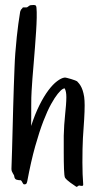

<svg xmlns="http://www.w3.org/2000/svg" viewBox="-20 -708 402 753"><path d="M310.1 -328.1Q311 -321.3 311.5 -312.7Q312 -304.2 312 -294.9Q312 -271.5 310.1 -240.2Q308.1 -209 305.2 -166Q304.2 -149.4 303.7 -123.8Q303.2 -98.1 303.2 -70.8Q303.2 -47.4 304 -25.4Q304.7 -3.4 306.2 13.2Q307.1 20.5 302.7 21Q298.3 21.5 293 20Q290.5 19 288.6 20Q286.6 21 284.9 22.5Q283.2 23.9 281.5 24.7Q279.8 25.4 276.9 22.9Q274.4 21 268.6 17.1Q262.7 13.2 256.1 8.5Q249.5 3.9 243.7 -1.5Q237.8 -6.8 234.9 -11.2Q231.9 -18.1 231 -44.9Q230 -71.8 230 -109.9V-175.8Q230.5 -197.3 231.9 -218.3Q233.4 -239.3 235.4 -258.8Q237.3 -278.3 238.8 -295.7Q240.2 -313 240.2 -327.1Q240.2 -349.6 233.9 -360.8Q232.4 -362.8 225.1 -358.4Q217.8 -354 206.3 -339.8Q194.8 -325.7 180.4 -299.8Q166 -273.9 150.1 -232.9Q134.3 -191.9 117.9 -133.8Q101.6 -75.7 86.9 2.9Q85.4 9.8 83.3 12.5Q81.1 15.1 75.2 15.1Q71.3 15.1 68.6 9Q65.9 2.9 62 -1Q52.7 -1 45.2 -3.2Q37.6 -5.4 36.1 -15.1Q36.1 -18.6 34.4 -21.5Q32.7 -24.4 30.5 -28.1Q28.3 -31.7 26.6 -35.9Q24.9 -40 24.9 -45.9Q26.4 -80.1 27.3 -120.4Q28.3 -160.6 29.5 -202.9Q30.8 -245.1 31.7 -287.6Q32.7 -330.1 34.2 -368.9Q35.6 -407.7 36.9 -441.2Q38.1 -474.6 40 -499Q45.9 -571.8 51.8 -613.5Q57.6 -655.3 59.1 -662.1Q60.5 -667 62 -669.4Q63.5 -671.9 64.7 -672.9Q65.9 -673.8 66.7 -674.3Q67.4 -674.8 67.9 -676.8Q68.8 -678.7 71.5 -679Q74.2 -679.2 77.6 -679Q81.1 -678.7 84 -679Q86.9 -679.2 88.9 -681.2Q92.8 -684.1 95.5 -686Q98.1 -688 105 -688Q113.3 -689 117.7 -687.7Q122.1 -686.5 123 -678.2Q124.5 -663.1 124 -638.7Q123.5 -614.3 121.6 -585Q119.6 -555.7 117.2 -523.2Q114.7 -490.7 112.1 -459.5Q109.4 -428.2 107.2 -400.1Q105 -372.1 104 -352.1Q103 -340.8 102.8 -325Q102.5 -309.1 102.5 -290.8Q102.5 -272.5 102.5 -252.7Q102.5 -232.9 102.1 -213.9Q117.2 -260.7 134.8 -295.7Q152.3 -330.6 169.9 -354Q187.5 -377.4 203.9 -389.6Q220.2 -401.9 232.9 -403.8Q235.8 -404.3 243.4 -402.3Q251 -400.4 259.3 -397.9Q267.6 -395.5 274.4 -392.8Q281.2 -390.1 282.2 -389.2Q284.2 -386.7 288.1 -382.6Q292 -378.4 296.1 -371.6Q300.3 -364.7 304 -354Q307.6 -343.3 310.1 -328.1Z"/></svg>

Font: Oregano
Style: Regular
Weight: 400
Version: Version 1.000